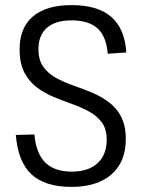

<svg xmlns="http://www.w3.org/2000/svg" viewBox="-20 -727 559 754"><path d="M261 7Q157 7 104 -42Q51 -91 42 -197L115 -199Q122 -124 158 -88.5Q194 -53 262 -53Q327 -53 363 -86Q399 -119 399 -179Q399 -220 380.5 -245.5Q362 -271 331.5 -288Q301 -305 264.5 -318Q228 -331 191.5 -346Q155 -361 124.5 -384Q94 -407 75.5 -442.5Q57 -478 57 -534Q57 -618 109.5 -662.5Q162 -707 261 -707Q363 -707 416.5 -661Q470 -615 476 -521L403 -516Q398 -583 363.5 -615Q329 -647 261 -647Q198 -647 164.5 -618Q131 -589 131 -534Q131 -492 149.5 -465.5Q168 -439 198.5 -422Q229 -405 266 -392Q303 -379 339.5 -364Q376 -349 406.5 -326.5Q437 -304 455.5 -269Q474 -234 474 -180Q474 -91 417.5 -42Q361 7 261 7Z"/></svg>

Font: Pathway Extreme SemiCondensed Light
Style: Regular
Weight: 300
Width: 4
Version: Version 1.001;gftools[0.9.26]